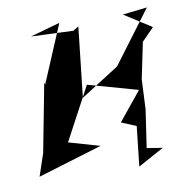

<svg xmlns="http://www.w3.org/2000/svg" viewBox="-67 -562 657 678"><g transform="rotate(-10 261.5 -223.5)"><path d="M472 0 416 -9 436 -144 441 -251 468 -381 512 -426 415 -488 503 -498 363 -311 225 -223 253 -474 233 -462 82 -468 189 -498 102 -292 100 -300 53 -55 26 25 257 -45 146 -77 247 -266 425 -216 342 -114 395 -92 379 51Z"/></g></svg>

Font: Asimov Silicon
Style: Regular
Weight: 400
Designer: Google
Version: Version 2.000980; 2014